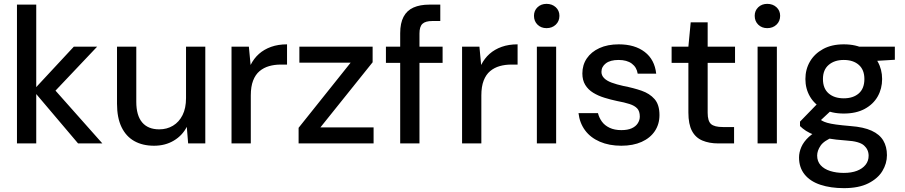

<svg xmlns="http://www.w3.org/2000/svg" viewBox="-20 -744 4694 996"><path d="M385 0 152 -275 363 -502H484L233 -237L234 -312L511 0ZM68 0V-720H168V0Z M779 12Q720 12 677 -12Q634 -36 610.5 -84.5Q587 -133 587 -206V-502H687V-216Q687 -145 717.5 -109Q748 -73 806 -73Q846 -73 877.5 -92Q909 -111 927 -147Q945 -183 945 -235V-502H1045V0H956L949 -86Q926 -41 881.5 -14.5Q837 12 779 12Z M1181 0V-502H1271L1280 -407Q1297 -441 1323.5 -464.5Q1350 -488 1386.5 -501Q1423 -514 1469 -514V-409H1436Q1404 -409 1376 -401Q1348 -393 1326.5 -375Q1305 -357 1293 -326Q1281 -295 1281 -249V0Z M1529 0V-81L1799 -419H1533V-502H1913V-421L1642 -83H1918V0Z M2056 0V-572Q2056 -624 2073.5 -657Q2091 -690 2125 -705Q2159 -720 2207 -720H2264V-635H2223Q2187 -635 2171.5 -620.5Q2156 -606 2156 -570V0ZM1982 -418V-502H2276V-418Z M2377 0V-502H2467L2476 -407Q2493 -441 2519.5 -464.5Q2546 -488 2582.5 -501Q2619 -514 2665 -514V-409H2632Q2600 -409 2572 -401Q2544 -393 2522.5 -375Q2501 -357 2489 -326Q2477 -295 2477 -249V0Z M2765 0V-502H2865V0ZM2815 -598Q2787 -598 2768.5 -616Q2750 -634 2750 -662Q2750 -689 2768.5 -706.5Q2787 -724 2815 -724Q2844 -724 2863 -706.5Q2882 -689 2882 -662Q2882 -634 2863 -616Q2844 -598 2815 -598Z M3203 12Q3140 12 3091.5 -9Q3043 -30 3015 -68Q2987 -106 2981 -157H3082Q3088 -133 3102.5 -113Q3117 -93 3142.5 -81Q3168 -69 3203 -69Q3236 -69 3257 -78.5Q3278 -88 3288.5 -104.5Q3299 -121 3299 -139Q3299 -167 3285.5 -181.5Q3272 -196 3245.5 -204.5Q3219 -213 3181 -220Q3148 -227 3115.5 -237Q3083 -247 3057 -263Q3031 -279 3016 -303.5Q3001 -328 3001 -363Q3001 -407 3024 -441Q3047 -475 3089.5 -494.5Q3132 -514 3190 -514Q3273 -514 3324.5 -474.5Q3376 -435 3384 -362H3288Q3283 -395 3257.5 -414Q3232 -433 3189 -433Q3146 -433 3123 -415.5Q3100 -398 3100 -371Q3100 -353 3113.5 -339Q3127 -325 3152.5 -315.5Q3178 -306 3214 -298Q3266 -288 3308 -273.5Q3350 -259 3375.5 -230Q3401 -201 3401 -147Q3401 -100 3377 -64Q3353 -28 3308.5 -8Q3264 12 3203 12Z M3706 0Q3659 0 3623.5 -15Q3588 -30 3569.5 -65Q3551 -100 3551 -160V-418H3464V-502H3551L3563 -628H3651V-502H3793V-418H3651V-159Q3651 -116 3668.5 -100.5Q3686 -85 3730 -85H3788V0Z M3910 0V-502H4010V0ZM3960 -598Q3932 -598 3913.5 -616Q3895 -634 3895 -662Q3895 -689 3913.5 -706.5Q3932 -724 3960 -724Q3989 -724 4008 -706.5Q4027 -689 4027 -662Q4027 -634 4008 -616Q3989 -598 3960 -598Z M4358 232Q4289 232 4236 214.5Q4183 197 4154 161Q4125 125 4125 73Q4125 46 4137 18.5Q4149 -9 4176 -34Q4203 -59 4249 -78L4304 -34Q4254 -14 4236.5 12Q4219 38 4219 63Q4219 93 4237 113Q4255 133 4286.5 143Q4318 153 4357 153Q4397 153 4425.5 142Q4454 131 4470 111Q4486 91 4486 64Q4486 32 4462 10.5Q4438 -11 4371 -15Q4314 -19 4274.5 -26Q4235 -33 4207.5 -43Q4180 -53 4161.5 -65Q4143 -77 4130 -90V-113L4230 -216L4310 -188L4202 -87L4223 -132Q4234 -124 4244 -118Q4254 -112 4271 -107Q4288 -102 4317 -98Q4346 -94 4393 -90Q4460 -85 4501.5 -66Q4543 -47 4562 -15Q4581 17 4581 61Q4581 104 4557.5 143Q4534 182 4484.5 207Q4435 232 4358 232ZM4357 -155Q4294 -155 4249.5 -179Q4205 -203 4181.5 -243.5Q4158 -284 4158 -334Q4158 -384 4181.5 -424.5Q4205 -465 4249.5 -489.5Q4294 -514 4357 -514Q4421 -514 4465.5 -489.5Q4510 -465 4533 -424.5Q4556 -384 4556 -334Q4556 -284 4533 -243.5Q4510 -203 4465.5 -179Q4421 -155 4357 -155ZM4357 -234Q4406 -234 4435 -259.5Q4464 -285 4464 -334Q4464 -382 4435 -407.5Q4406 -433 4357 -433Q4309 -433 4279 -407.5Q4249 -382 4249 -334Q4249 -285 4278.5 -259.5Q4308 -234 4357 -234ZM4439 -423 4415 -502H4622V-434Z"/></svg>

Font: DM Sans 16pt Medium
Style: Regular
Weight: 500
Version: Version 4.004;gftools[0.9.30]